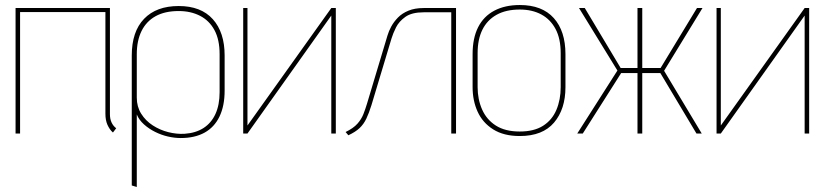

<svg xmlns="http://www.w3.org/2000/svg" viewBox="-20 -532 3282 765"><path d="M418 -77V-500H42V0H60V-484H400V-79Q400 -66 402 -55Q404 -44 408 -35Q412 -26 417.5 -18Q423 -10 430 -4L443 -21Q431 -30 424.5 -44Q418 -58 418 -77Z M875 -171V-311Q875 -403 828 -455.5Q781 -508 692 -508Q603 -508 554 -457Q505 -406 505 -311V207L525 213V-76Q534 -54 553.5 -36.5Q573 -19 598 -6.5Q623 6 649.5 12Q676 18 700 18Q756 18 795 -3.5Q834 -25 854.5 -67.5Q875 -110 875 -171ZM855 -316V-165Q855 -114 838.5 -78Q822 -42 791 -22Q760 -2 716 1Q684 3 650.5 -5.5Q617 -14 588.5 -32.5Q560 -51 542.5 -79Q525 -107 525 -143V-316Q525 -370 544 -408.5Q563 -447 600 -467.5Q637 -488 692 -488Q740 -488 777 -469Q814 -450 834.5 -412Q855 -374 855 -316Z M966 -500H949V0H966L1300 -470V0H1318V-500H1300L966 -32Z M1668 -500Q1633 -500 1607.5 -489.5Q1582 -479 1565.5 -462Q1549 -445 1539 -426.5Q1529 -408 1524 -391L1442 -118Q1436 -98 1428 -77.5Q1420 -57 1404 -39Q1388 -21 1357 -6L1368 7Q1396 -6 1412.5 -21.5Q1429 -37 1439.5 -59Q1450 -81 1460 -113L1540 -379Q1546 -399 1558 -423Q1570 -447 1595.5 -465Q1621 -483 1668 -483H1778V0H1797V-500Z M2233 -185V-316Q2233 -408 2186.5 -460Q2140 -512 2051 -512Q1992 -512 1949.5 -489.5Q1907 -467 1885 -423.5Q1863 -380 1863 -316V-185Q1863 -131 1883 -87Q1903 -43 1945 -16.5Q1987 10 2051 10Q2142 10 2187.5 -43.5Q2233 -97 2233 -185ZM2214 -320V-185Q2214 -135 2197 -94.5Q2180 -54 2144 -31Q2108 -8 2051 -8Q1993 -8 1956 -31.5Q1919 -55 1901 -95.5Q1883 -136 1883 -185V-320Q1883 -375 1902 -413.5Q1921 -452 1958.5 -473Q1996 -494 2051 -494Q2100 -494 2136.5 -474.5Q2173 -455 2193.5 -416.5Q2214 -378 2214 -320Z M2779 -500H2757L2612 -261H2539V-500H2520V-261H2453L2310 -500H2287L2440 -251L2280 0H2302L2455 -241H2520V0H2539V-241H2611L2755 0H2776L2626 -250Z M2852 -500H2835V0H2852L3186 -470V0H3204V-500H3186L2852 -32Z"/></svg>

Font: Advent Pro Thin
Style: Regular
Weight: 250
Version: Version 3.000